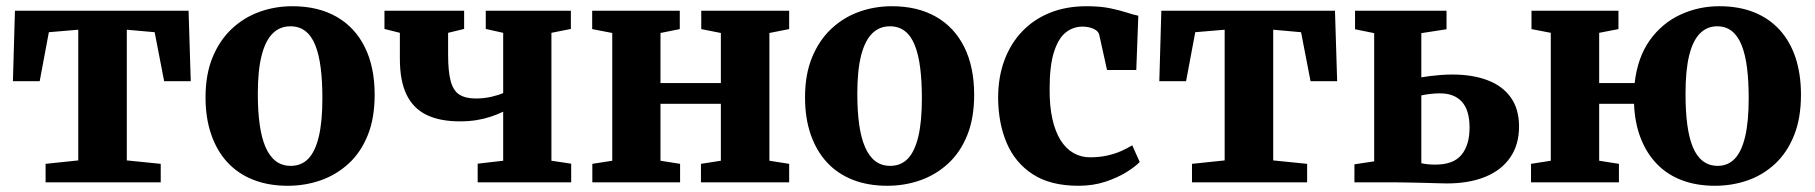

<svg xmlns="http://www.w3.org/2000/svg" viewBox="-20 -586 5834 617"><path d="M126.5 0V-59.5L231.5 -70.5V-490.5L137 -482.5L107.5 -325H21.5L28 -551.5H586L593 -325H507.5L477 -482.5L387.5 -490.5V-70.5L496.5 -59.5V0Z M640.5 -273Q640.5 -347 663.2 -402Q686 -457 725 -493.5Q764 -530 814 -548Q864 -566 919.5 -566Q1002.5 -566 1061.8 -532Q1121 -498 1152.5 -434.2Q1184 -370.5 1184 -281.5Q1184 -206 1161.5 -150.8Q1139 -95.5 1099.8 -59.8Q1060.5 -24 1010.5 -6.5Q960.5 11 905 11Q843 11 794 -8.2Q745 -27.5 711 -64.2Q677 -101 658.8 -153.8Q640.5 -206.5 640.5 -273ZM914.5 -53Q948.5 -53 970.8 -76Q993 -99 1004.5 -147Q1016 -195 1016 -270Q1016 -325.5 1010.5 -368.5Q1005 -411.5 993 -441.2Q981 -471 961.2 -486.2Q941.5 -501.5 913 -501.5Q879.5 -501.5 856.2 -478.5Q833 -455.5 820.8 -407.8Q808.5 -360 808.5 -285Q808.5 -229 814.5 -186Q820.5 -143 833.2 -113.5Q846 -84 866 -68.5Q886 -53 914.5 -53Z M1515 0V-60L1597 -69.5V-227Q1578 -218 1557 -211Q1536 -204 1511.5 -200Q1487 -196 1458 -196Q1393.5 -196 1350.8 -216.8Q1308 -237.5 1286.5 -281.8Q1265 -326 1265 -397V-480.5L1215.5 -493V-551.5H1471.5V-493L1420 -480.5V-410.5Q1420 -355.5 1428.5 -324.8Q1437 -294 1456.5 -281.8Q1476 -269.5 1509 -269.5Q1535.5 -269.5 1560 -275.2Q1584.5 -281 1597 -287V-480.5L1541 -493V-551.5H1814.5V-493L1752 -480.5V-69.5L1815.5 -60V0Z M1883.5 0V-59.5L1947.5 -69.5V-480L1883 -492.5V-551.5H2164.5V-492.5L2102.5 -480V-319H2296.5V-480L2233.5 -492.5V-551.5H2516V-492.5L2452.5 -480V-69.5L2516 -59.5V0H2232.5V-59.5L2296.5 -69.5V-252.5H2102.5V-69.5L2165.5 -59.5V0Z M2567 -273Q2567 -347 2589.8 -402Q2612.5 -457 2651.5 -493.5Q2690.5 -530 2740.5 -548Q2790.5 -566 2846 -566Q2929 -566 2988.2 -532Q3047.5 -498 3079 -434.2Q3110.5 -370.5 3110.5 -281.5Q3110.5 -206 3088 -150.8Q3065.5 -95.5 3026.2 -59.8Q2987 -24 2937 -6.5Q2887 11 2831.5 11Q2769.5 11 2720.5 -8.2Q2671.5 -27.5 2637.5 -64.2Q2603.5 -101 2585.2 -153.8Q2567 -206.5 2567 -273ZM2841 -53Q2875 -53 2897.2 -76Q2919.5 -99 2931 -147Q2942.5 -195 2942.5 -270Q2942.5 -325.5 2937 -368.5Q2931.5 -411.5 2919.5 -441.2Q2907.5 -471 2887.8 -486.2Q2868 -501.5 2839.5 -501.5Q2806 -501.5 2782.8 -478.5Q2759.5 -455.5 2747.2 -407.8Q2735 -360 2735 -285Q2735 -229 2741 -186Q2747 -143 2759.8 -113.5Q2772.5 -84 2792.5 -68.5Q2812.5 -53 2841 -53Z M3445.5 11Q3356 11 3299.2 -25.8Q3242.5 -62.5 3215.2 -126.2Q3188 -190 3187.5 -271.5Q3187.5 -337.5 3207.5 -391.8Q3227.5 -446 3264.8 -485Q3302 -524 3354.2 -545Q3406.5 -566 3471.5 -566Q3516 -566 3547.2 -559.5Q3578.5 -553 3600.5 -545.8Q3622.5 -538.5 3638 -535.5L3631.5 -361H3537.5L3512.5 -474Q3510.5 -483 3501.8 -489Q3493 -495 3481.2 -497.8Q3469.5 -500.5 3459.5 -500.5Q3428 -500.5 3404.2 -481.2Q3380.5 -462 3366.8 -418.2Q3353 -374.5 3353 -301Q3352.5 -245.5 3361.8 -204.2Q3371 -163 3388.2 -135.5Q3405.5 -108 3429.8 -94.2Q3454 -80.5 3483 -80.5Q3512.5 -80.5 3537.5 -86Q3562.5 -91.5 3582.8 -100.5Q3603 -109.5 3618.5 -119L3642.5 -65.5Q3629.5 -51.5 3601 -33.5Q3572.5 -15.5 3532.8 -2.2Q3493 11 3445.5 11Z M3810.5 0V-59.5L3915.5 -70.5V-490.5L3821 -482.5L3791.5 -325H3705.5L3712 -551.5H4270L4277 -325H4191.5L4161 -482.5L4071.5 -490.5V-70.5L4180.5 -59.5V0Z M4332.5 0V-58L4396 -67.5V-479.5L4334.5 -492V-551.5H4628.5V-492L4547.5 -479.5V-337.5Q4559 -339.5 4574.5 -341.5Q4590 -343.5 4609 -345Q4628 -346.5 4647.5 -346.5Q4712 -346.5 4760.2 -328.2Q4808.5 -310 4835 -272.8Q4861.5 -235.5 4861.5 -179.5Q4861.5 -121 4833.2 -80Q4805 -39 4753 -17.8Q4701 3.5 4629 3.5Q4620 3.5 4598.8 2.8Q4577.5 2 4552.2 1.5Q4527 1 4504 0.5Q4481 0 4468.5 0ZM4592.5 -57Q4651 -57 4676.8 -88.8Q4702.5 -120.5 4702.5 -176Q4702.5 -231.5 4678 -258.8Q4653.5 -286 4607.5 -286Q4591 -286 4575 -284Q4559 -282 4547.5 -279.5V-61.5Q4556 -59.5 4568 -58.2Q4580 -57 4592.5 -57Z M5491 11Q5432 11 5385 -6.8Q5338 -24.5 5304.8 -58.8Q5271.5 -93 5252.5 -141.8Q5233.5 -190.5 5231 -252.5H5119V-69.5L5182.5 -59.5V0H4900V-59.5L4963.5 -69.5V-480.5L4901.5 -492.5V-551.5H5181V-492.5L5119 -480.5V-319H5233Q5242.5 -402 5281.8 -456.8Q5321 -511.5 5379.8 -538.8Q5438.5 -566 5505 -566Q5567.5 -566 5616 -546.8Q5664.5 -527.5 5698.5 -490.5Q5732.5 -453.5 5750 -400.8Q5767.5 -348 5767.5 -281.5Q5767.5 -206 5745.2 -150.8Q5723 -95.5 5684.2 -59.5Q5645.5 -23.5 5595.8 -6.2Q5546 11 5491 11ZM5500 -53Q5533 -53 5555 -76.2Q5577 -99.5 5588.2 -147.5Q5599.5 -195.5 5599.5 -270Q5599.5 -326 5594 -369Q5588.5 -412 5576.5 -441.5Q5564.5 -471 5545.2 -486.2Q5526 -501.5 5498 -501.5Q5465.5 -501.5 5442.8 -478.5Q5420 -455.5 5408.2 -407.8Q5396.5 -360 5396.5 -285Q5396.5 -228.5 5402.2 -185.2Q5408 -142 5420.2 -112.8Q5432.5 -83.5 5452.5 -68.2Q5472.5 -53 5500 -53Z"/></svg>

Font: Merriweather 28pt ExtraBold
Style: Regular
Weight: 800
Version: Version 2.100